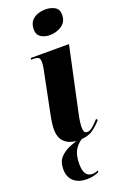

<svg xmlns="http://www.w3.org/2000/svg" viewBox="-189 -826 716 1119"><g transform="rotate(-20 169.5 -266.5)"><path d="M228 -623Q196 -623 173 -638Q150 -653 150 -685Q150 -718 165 -737Q180 -756 204 -764.5Q228 -773 254 -773Q286 -773 310.5 -759Q335 -745 335 -711Q335 -667 302 -645Q269 -623 228 -623ZM179 10Q123 10 92 -17Q61 -44 61 -99Q61 -113 64 -138Q67 -163 77 -210L121 -428Q125 -445 127.5 -461.5Q130 -478 130 -493Q130 -511 121.5 -518.5Q113 -526 84 -526H75L77 -536H314L230 -145Q217 -87 217 -55Q217 -40 221 -29Q225 -18 240 -18Q257 -18 277 -36Q297 -54 313 -72L320 -63Q295 -33 263.5 -11.5Q232 10 179 10ZM144 240Q92 240 62.5 213.5Q33 187 33 138Q33 92 58 65.5Q83 39 120 24.5Q157 10 192 0H217Q178 13 154.5 48Q131 83 131 141Q131 222 183 222Q194 222 202 220Q210 218 220 214L219 224Q185 240 144 240Z"/></g></svg>

Font: Noto Serif Display ExtraCondensed Black
Style: Italic
Weight: 900
Width: 2
Italic angle: -12°
Designer: Monotype Design Team
Foundry: Monotype Imaging Inc.
Version: Version 2.009